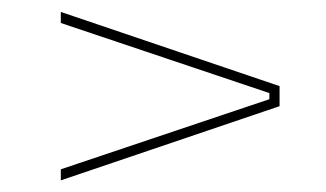

<svg xmlns="http://www.w3.org/2000/svg" viewBox="-20 -478 560 330"><path d="M443 -307.5V-318L84.5 -438.5V-457.5L460.5 -330V-295.5L84.5 -168V-187Z"/></svg>

Font: Anek Malayalam Medium Thin
Style: Regular
Weight: 250
Version: Version 1.003